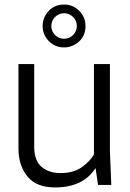

<svg xmlns="http://www.w3.org/2000/svg" viewBox="-20 -811 568 842"><path d="M222 11Q139 11 100 -37.5Q61 -86 61 -159V-530H130V-169Q130 -106 162.5 -79Q195 -52 245 -52Q304 -52 340.5 -79Q377 -106 392 -134V-530H462V-150L468 0H410L399 -74Q345 11 222 11ZM261 -603Q222 -603 194.5 -630.5Q167 -658 167 -697Q167 -734 193 -762.5Q219 -791 261 -791Q300 -791 327.5 -763.5Q355 -736 355 -697Q355 -654 326 -628.5Q297 -603 261 -603ZM261 -641Q284 -641 300.5 -657.5Q317 -674 317 -697Q317 -720 300.5 -736.5Q284 -753 261 -753Q238 -753 221.5 -736.5Q205 -720 205 -697Q205 -674 221.5 -657.5Q238 -641 261 -641Z"/></svg>

Font: Tanohe Sans
Style: Regular
Weight: 400
Designer: Village Type and Design LLC & Cristiano Sobral
Foundry: Cooper Hewitt Smithsonian Design Museum
Version: Version 1.00;September 29, 2021;FontCreator 13.0.0.2655 64-b